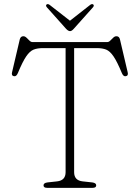

<svg xmlns="http://www.w3.org/2000/svg" viewBox="-20 -902 671 922"><path d="M136 -700H495Q502.5 -700 509.5 -707Q516.5 -714 523.8 -721Q531 -728 539 -728Q552.5 -728 556 -713L593 -555.5Q597.5 -538.5 584 -536Q572.5 -533.5 565 -551.5Q542.5 -606 525.2 -631.2Q508 -656.5 489.8 -663.8Q471.5 -671 445 -671H336V-75Q336 -35.5 377 -31L423 -26Q442 -23.5 442 -12Q442 0 425 0H206Q189 0 189 -12Q189 -23.5 208 -26L254 -31Q295 -35.5 295 -75V-671H186Q160 -671 141.5 -663.8Q123 -656.5 105.8 -631.2Q88.5 -606 66 -551.5Q58.5 -533.5 47 -536Q33.5 -538.5 38 -555.5L75 -713Q79 -728 92 -728Q100 -728 107.2 -721Q114.5 -714 121.5 -707Q128.5 -700 136 -700ZM334.5 -764Q324.5 -752.5 316.5 -752.5Q307.5 -752.5 297 -764L205 -867Q197.5 -876 204.5 -881Q210 -884.5 218.5 -878.5L316 -802.5L413 -878.5Q421.5 -884.5 427 -881Q434 -876 426.5 -867Z"/></svg>

Font: Fraunces 9pt S100 Thin
Style: Regular
Weight: 100
Version: Version 1.000; ttfautohint (v1.8.3)